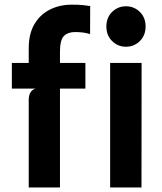

<svg xmlns="http://www.w3.org/2000/svg" viewBox="-20 -822 712 842"><path d="M106 0V-384Q106 -424.5 136 -433.5H32V-546H106V-610.5Q106 -674.5 131.5 -717Q157 -759.5 199.8 -780.5Q242.5 -801.5 294 -801.5Q324.5 -801.5 342.2 -799.8Q360 -798 375.5 -795.5L375 -672.5Q364.5 -676 348 -678.8Q331.5 -681.5 309.5 -681.5Q277.5 -681.5 260.2 -664Q243 -646.5 243 -595.5V-546H354.5V-433.5H243V0ZM532.5 -617Q497 -617 471.8 -641.8Q446.5 -666.5 446.5 -706Q446.5 -745 471.8 -769.8Q497 -794.5 532.5 -794.5Q568 -794.5 593.2 -769.8Q618.5 -745 618.5 -706Q618.5 -666.5 593.2 -641.8Q568 -617 532.5 -617ZM463 0V-546H601L600.5 0Z"/></svg>

Font: Spline Sans SemiBold
Style: Regular
Weight: 600
Designer: Eben Sorkin, Mirko Velimirovic
Foundry: Sorkin Type
Version: Version 1.000; ttfautohint (v1.8.3)